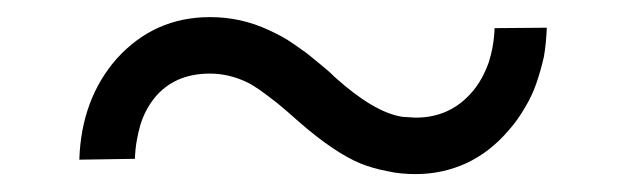

<svg xmlns="http://www.w3.org/2000/svg" viewBox="-20 -404 720 221"><path d="M609.4 -372.1 549.3 -371.6C548.8 -357.4 546.4 -344.2 542.5 -332C538.1 -319.8 532.2 -308.6 524.4 -299.3C507.3 -278.8 485.4 -268.6 458.5 -268.6H458L443.8 -269.5H443.4C420.9 -272.9 395 -288.6 365.2 -315.4C359.9 -320.8 354 -325.7 348.6 -330.1C343.3 -334.5 337.9 -338.9 333 -342.8C327.6 -346.7 322.8 -350.1 317.9 -353.5C313 -356.9 308.1 -359.9 303.7 -362.3C298.8 -364.7 294.4 -367.2 290 -369.1C268.1 -379.4 245.6 -384.3 221.7 -384.3C178.7 -384.3 143.1 -368.2 114.3 -336.4C87.4 -305.7 72.8 -267.1 71.3 -220.2L135.3 -221.2C135.7 -235.4 138.2 -248.5 141.6 -260.3C145 -271.5 150.4 -281.7 157.2 -290.5C172.4 -309.6 193.8 -319.3 221.7 -319.3C236.3 -319.3 250.5 -315.9 263.7 -309.6C268.1 -307.6 272.9 -304.7 279.3 -300.3C285.2 -295.9 292 -291 299.3 -285.2C306.6 -279.3 314.9 -272 324.2 -263.7C351.1 -240.2 375 -224.1 395 -215.8C404.8 -211.9 415 -209 425.8 -207C436 -204.6 447.3 -203.6 458.5 -203.6C479.5 -203.6 499 -208 517.1 -216.3C534.7 -224.6 550.8 -236.8 565.4 -253.9C572.8 -262.2 578.6 -270.5 584 -279.8C589.4 -288.6 593.8 -297.9 597.2 -307.6C600.6 -317.4 603.5 -327.6 606 -338.4C607.9 -349.1 608.9 -360.4 609.4 -372.1Z"/></svg>

Font: Shabnam FD Light
Style: Regular
Weight: 300
Foundry: DejaVu fonts team - Redesigned by Saber Rastikerdar - Based on Vazir font
Version: Version 5.00;October 20, 2019;FontCreator 12.0.0.2547 64-bit